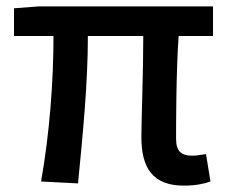

<svg xmlns="http://www.w3.org/2000/svg" viewBox="-20 -570 716 603"><path d="M558 13C594 13 622 7 641 0L627 -86C608 -83 595 -81 584 -81C549 -81 533 -95 533 -134C533 -178 533 -341 541 -457H649V-550H103L24 -544V-457H148C148 -316 136 -153 109 0L225 6C240 -147 256 -308 256 -457H430C430 -346 424 -190 424 -140C424 -43 459 13 558 13Z"/></svg>

Font: Spoqa Han Sans Neo Medium
Style: Regular
Weight: 500
Designer: [Spoqa Han Sans Neo] Dong-huui Kim  Younghwa Kang  Yujin Lee  [Noto Sans] Ryoko NISHIZUKA  (kana & ideographs); Paul D. 
Foundry: Spoqa (http://www.spoqa-han-sans.com)
Version: Version 1.000